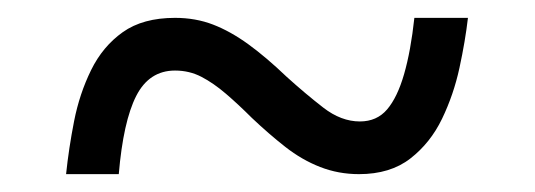

<svg xmlns="http://www.w3.org/2000/svg" viewBox="-20 -464 599 215"><path d="M54 -269Q57 -298 63 -328.5Q69 -359 82 -385.5Q95 -412 117.5 -428Q140 -444 176 -444Q199 -444 218.5 -436.5Q238 -429 258 -414.5Q278 -400 301 -378Q322 -359 342 -343.5Q362 -328 383 -328Q402 -328 413.5 -341.5Q425 -355 432.5 -381Q440 -407 444 -444H504Q501 -418 494.5 -388Q488 -358 475 -331Q462 -304 439.5 -286.5Q417 -269 382 -269Q359 -269 338.5 -277Q318 -285 299.5 -299.5Q281 -314 262 -332Q247 -347 233 -359Q219 -371 205.5 -378Q192 -385 176 -385Q147 -385 132.5 -356.5Q118 -328 113 -269Z"/></svg>

Font: Noto Serif Khmer
Style: Regular
Weight: 400
Designer: Danh Hong and the Monotype Design Team
Foundry: Monotype Imaging Inc.
Version: Version 2.003